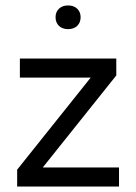

<svg xmlns="http://www.w3.org/2000/svg" viewBox="-20 -685 500 705"><path d="M43 0V-62L313 -400H53V-470H407V-408L137 -70H417V0ZM230 -578Q209 -578 196.5 -590Q184 -602 184 -622Q184 -641 196.5 -653Q209 -665 230 -665Q251 -665 263.5 -653Q276 -641 276 -622Q276 -602 263.5 -590Q251 -578 230 -578Z"/></svg>

Font: Gantari
Style: Regular
Weight: 400
Designer: Anugrah Pasau
Foundry: Lafontype
Version: Version 1.000; ttfautohint (v1.8.3)